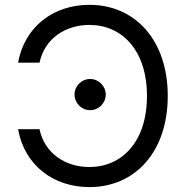

<svg xmlns="http://www.w3.org/2000/svg" viewBox="-20 -757 767 787"><path d="M54 -500H142C163.4 -600.9 250 -654.8 346.6 -654.8C478.7 -654.8 582.4 -552.6 582.4 -363.6C582.4 -174.7 478.7 -72.4 346.6 -72.4C250 -72.4 163.4 -126.4 142 -227.3H54C81 -78.1 200.3 9.9 346.6 9.9C532.7 9.9 667.6 -133.5 667.6 -363.6C667.6 -593.8 532.7 -737.2 346.6 -737.2C200.3 -737.2 81 -649.1 54 -500ZM349.4 -305.4C384.6 -305.4 413.4 -334.2 413.4 -369.3C413.4 -404.5 384.6 -433.2 349.4 -433.2C314.3 -433.2 285.5 -404.5 285.5 -369.3C285.5 -334.2 314.3 -305.4 349.4 -305.4Z"/></svg>

Font: Karasuma Gothic
Style: Regular
Weight: 400
Designer: Rasmus Andersson, Ryoko Nishizuka
Foundry: Genbu
Version: Version 1.00